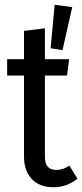

<svg xmlns="http://www.w3.org/2000/svg" viewBox="-20 -776 346 808"><path d="M306 -24Q261 12 205 12Q146 12 113.5 -23Q81 -58 81 -117V-458H10V-527H81V-646L169 -657V-527H271L262 -458H169V-116Q169 -61 216 -61Q232 -61 244 -65Q256 -69 272 -79ZM284 -746 210 -756 193 -573 243 -565Z"/></svg>

Font: Fira Sans Compressed
Style: Regular
Weight: 400
Width: 1
Designer: bBox Type GmbH & Carrois Corporate GbR & Edenspiekermann AG
Foundry: bBox Type GmbH & Carrois Corporate GbR & Edenspiekermann AG
Version: Version 4.301